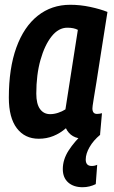

<svg xmlns="http://www.w3.org/2000/svg" viewBox="-20 -571 478 804"><path d="M332 10Q277 10 256 -34Q232 -13 203.5 -1.5Q175 10 142 10Q84 10 50.5 -34Q17 -78 17 -162Q17 -285 48.5 -372Q80 -459 138 -505Q196 -551 274 -551Q316 -551 358 -542Q400 -533 430 -521Q413 -415 402 -343.5Q391 -272 384 -228Q377 -184 373 -161Q369 -138 368 -128.5Q367 -119 367 -117Q367 -94 386 -94Q397 -94 407 -97L399 -7Q372 10 332 10ZM254 -113 306 -446Q289 -455 262 -455Q225 -455 196 -418.5Q167 -382 149.5 -320Q132 -258 132 -179Q132 -136 147.5 -114.5Q163 -93 190 -93Q206 -93 223 -98.5Q240 -104 254 -113ZM333 -17 400 -7Q371 17 355 45Q339 73 339 97Q339 124 364 124Q377 124 387 119L381 200Q369 206 355 209.5Q341 213 326 213Q288 213 265.5 193Q243 173 243 137Q243 97 267.5 59Q292 21 333 -17Z"/></svg>

Font: Georama SemiCondensed SemiBold
Style: Italic
Weight: 600
Width: 4
Italic angle: -9°
Designer: Jean-Baptiste Levee
Foundry: Production Type
Version: Version 1.000